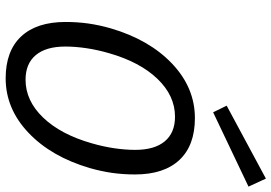

<svg xmlns="http://www.w3.org/2000/svg" viewBox="-164 -804 982 695"><g transform="rotate(90 327.5 -456.0)"><path d="M82 -365Q123 -505 210 -587.5Q297 -670 407 -670Q506 -670 558.5 -614Q611 -558 611 -453Q611 -411 605.5 -371.5Q600 -332 588 -290Q547 -150 460 -67.5Q373 15 263 15Q164 15 111.5 -41Q59 -97 59 -202Q59 -244 64.5 -283.5Q70 -323 82 -365ZM148 -201Q148 -131 179 -94Q210 -57 268 -57Q344 -57 405 -120.5Q466 -184 498 -296Q510 -337 516 -377.5Q522 -418 522 -454Q522 -524 491 -561Q460 -598 402 -598Q326 -598 265 -534.5Q204 -471 172 -359Q160 -318 154 -277.5Q148 -237 148 -201ZM386 -736 362 -785 626 -927 655 -864Z"/></g></svg>

Font: Intel One Mono
Style: Italic
Weight: 400
Italic angle: -16°
Monospace: yes
Designer: Fred Shallcrass
Foundry: Frere-Jones Type LLC
Version: Version 1.400;hotconv 1.1.0;makeotfexe 2.6.0;FJTRelease1.4